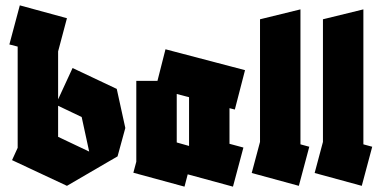

<svg xmlns="http://www.w3.org/2000/svg" viewBox="-20 -694 1420 717"><path d="M230 0 25 -96 46 -142V-520L15 -528L54 -674L230 -626L197 -502V-323L251 -440L416 -362L448 -216L419 -110L381 -88ZM197 -183 313 -128 285 -257 197 -299Z M669 3 478 -49 489 -90V-392H568L598 -510L895 -432L857 -285L837 -290V-157L889 -143L850 3L681 -43ZM640 -162 686 -149V-150V-331L640 -343Z M1096 0 920 -48 951 -164V-622L1102 -659V-155L1135 -146Z M1331 0 1155 -48 1186 -164V-622L1337 -659V-155L1370 -146Z"/></svg>

Font: Blaka Ink
Style: Regular
Weight: 400
Designer: Mohamed Gaber
Foundry: Kief Type Foundry
Version: Version 1.003; ttfautohint (v1.8.4.7-5d5b)